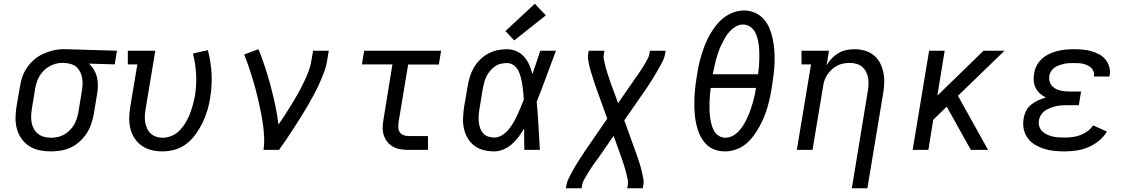

<svg xmlns="http://www.w3.org/2000/svg" viewBox="-20 -801 6040 1026"><path d="M252 8Q221 8 191.5 2Q162 -4 137.5 -19.5Q113 -35 96 -58.5Q79 -82 71 -110Q63 -138 63 -168.5Q63 -199 68 -230L87 -340Q91 -366 100 -392Q109 -418 125.5 -441.5Q142 -465 164 -483.5Q186 -502 211.5 -513.5Q237 -525 263.5 -531.5Q290 -538 317 -538Q321 -538 325 -538Q329 -538 333 -538L605 -530L593 -457L455 -461Q471 -447 482 -428.5Q493 -410 498 -389.5Q503 -369 503 -346Q503 -323 499 -300L481 -190Q476 -164 467 -137.5Q458 -111 442.5 -87.5Q427 -64 405.5 -44.5Q384 -25 358.5 -13Q333 -1 305.5 3.5Q278 8 252 8ZM253 -65Q271 -65 289 -69Q307 -73 323 -82Q339 -91 352.5 -104.5Q366 -118 375.5 -134Q385 -150 390.5 -167.5Q396 -185 399 -202L417 -312Q420 -330 421 -347.5Q422 -365 419.5 -381.5Q417 -398 410 -413.5Q403 -429 391 -440.5Q379 -452 363 -457.5Q347 -463 330 -464L321 -465Q318 -465 316 -465Q314 -465 312 -465Q294 -465 276.5 -460Q259 -455 243 -446Q227 -437 214 -424Q201 -411 191.5 -395Q182 -379 176.5 -362Q171 -345 168 -328L150 -218Q147 -199 146.5 -180Q146 -161 149.5 -143.5Q153 -126 162 -110.5Q171 -95 185 -84.5Q199 -74 216.5 -69.5Q234 -65 253 -65Z M848 8Q818 8 789.5 1Q761 -6 738 -22Q715 -38 699.5 -61.5Q684 -85 677 -112.5Q670 -140 670.5 -170Q671 -200 676 -230L714 -457H663V-530H810L758 -218Q755 -200 754 -182Q753 -164 756 -147Q759 -130 766 -114.5Q773 -99 785.5 -87.5Q798 -76 814.5 -70.5Q831 -65 849 -65Q874 -65 898.5 -75.5Q923 -86 941 -105Q959 -124 972.5 -146.5Q986 -169 995 -193Q1004 -217 1010.5 -241Q1017 -265 1022 -290Q1031 -347 1028 -403.5Q1025 -460 1011 -515L1091 -533Q1107 -471 1110.5 -407.5Q1114 -344 1103 -278Q1098 -244 1088 -211Q1078 -178 1063 -146.5Q1048 -115 1027 -85.5Q1006 -56 977.5 -33.5Q949 -11 915 -1.5Q881 8 848 8Z M1388 0Q1393 -34 1391.5 -67.5Q1390 -101 1385.5 -134Q1381 -167 1374.5 -199Q1368 -231 1361 -262.5Q1354 -294 1345.5 -325.5Q1337 -357 1327.5 -388Q1318 -419 1307.5 -449.5Q1297 -480 1285 -510L1361 -538Q1381 -490 1397 -440.5Q1413 -391 1426.5 -340.5Q1440 -290 1451 -238.5Q1462 -187 1468 -135Q1487 -162 1504.5 -189.5Q1522 -217 1539 -244.5Q1556 -272 1572 -300.5Q1588 -329 1602 -358Q1616 -387 1627.5 -416.5Q1639 -446 1644 -477L1653 -530H1737L1728 -477Q1723 -445 1711 -413.5Q1699 -382 1685 -351Q1671 -320 1654.5 -290Q1638 -260 1621 -230.5Q1604 -201 1585.5 -172Q1567 -143 1548.5 -114Q1530 -85 1510.5 -56.5Q1491 -28 1471 0Z M2163 0Q2141 0 2120 -3.5Q2099 -7 2081.5 -16.5Q2064 -26 2051 -41.5Q2038 -57 2031.5 -76.5Q2025 -96 2025 -117.5Q2025 -139 2029 -161L2077 -457H1914L1926 -530H2337L2325 -456H2161L2110 -149Q2108 -135 2108.5 -120.5Q2109 -106 2116 -95Q2123 -84 2136 -79Q2149 -74 2163 -74H2267V0Z M2621 8Q2592 8 2564 1Q2536 -6 2514.5 -22.5Q2493 -39 2479 -63Q2465 -87 2459 -114.5Q2453 -142 2454.5 -171.5Q2456 -201 2460 -230L2479 -340Q2483 -365 2490.5 -390Q2498 -415 2511.5 -438.5Q2525 -462 2544.5 -481.5Q2564 -501 2587.5 -514Q2611 -527 2637 -532.5Q2663 -538 2688 -538Q2715 -538 2739.5 -527.5Q2764 -517 2781 -497.5Q2798 -478 2808.5 -454Q2819 -430 2825 -405Q2836 -436 2846.5 -467.5Q2857 -499 2867 -530H2951Q2925 -462 2900 -393.5Q2875 -325 2848 -257Q2854 -193 2857.5 -128.5Q2861 -64 2865 0H2782Q2781 -29 2781 -57.5Q2781 -86 2781 -114Q2767 -91 2751 -69.5Q2735 -48 2715 -30.5Q2695 -13 2670.5 -2.5Q2646 8 2621 8ZM2621 -66Q2643 -66 2663 -78.5Q2683 -91 2697.5 -108.5Q2712 -126 2723.5 -146Q2735 -166 2744.5 -186.5Q2754 -207 2762.5 -227.5Q2771 -248 2779 -269Q2778 -289 2776 -309Q2774 -329 2771 -348.5Q2768 -368 2763 -387.5Q2758 -407 2749.5 -424Q2741 -441 2725 -452.5Q2709 -464 2688 -464Q2672 -464 2655 -460Q2638 -456 2624 -445.5Q2610 -435 2598.5 -421.5Q2587 -408 2579.5 -392.5Q2572 -377 2567.5 -360.5Q2563 -344 2560 -328L2542 -218Q2539 -201 2538 -183.5Q2537 -166 2538.5 -149.5Q2540 -133 2545.5 -117Q2551 -101 2561.5 -89Q2572 -77 2588 -71.5Q2604 -66 2621 -66ZM2728 -585 2681 -635 2838 -781 2897 -719Z M3004 205 3007 187Q3010 170 3018 154Q3026 138 3034 123Q3042 108 3051 92.5Q3060 77 3069.5 62Q3079 47 3088.5 32.5Q3098 18 3108 3L3225 -167L3164 -336Q3159 -350 3154.5 -364.5Q3150 -379 3145.5 -393Q3141 -407 3136.5 -421.5Q3132 -436 3129 -450.5Q3126 -465 3123 -480.5Q3120 -496 3123 -512L3126 -530H3210L3207 -512Q3204 -498 3206.5 -485Q3209 -472 3212 -459.5Q3215 -447 3218.5 -434.5Q3222 -422 3226 -410Q3230 -398 3234 -385.5Q3238 -373 3242 -361L3283 -250L3366 -370Q3367 -372 3368.5 -374Q3370 -376 3372 -378Q3372 -378 3372 -378Q3372 -378 3372 -378V-379Q3373 -381 3374.5 -382.5Q3376 -384 3378 -387Q3378 -387 3378 -387Q3378 -387 3378 -387Q3385 -397 3392 -407Q3399 -417 3405.5 -427Q3412 -437 3418.5 -447.5Q3425 -458 3431 -468.5Q3437 -479 3442.5 -489.5Q3448 -500 3450 -512L3453 -530H3537L3534 -512Q3531 -495 3523.5 -479Q3516 -463 3507.5 -448Q3499 -433 3490 -417.5Q3481 -402 3472 -387Q3463 -372 3453.5 -357.5Q3444 -343 3434 -328L3316 -158L3377 11Q3382 25 3387 39.5Q3392 54 3396.5 68Q3401 82 3405 96.5Q3409 111 3412 125.5Q3415 140 3418 155.5Q3421 171 3418 187L3415 205H3332L3335 187Q3337 173 3334.5 160Q3332 147 3329 134.5Q3326 122 3322.5 109.5Q3319 97 3315.5 85Q3312 73 3307.5 60.5Q3303 48 3299 36L3259 -75L3176 45Q3174 47 3172.5 49Q3171 51 3169 53Q3169 53 3169 53Q3169 53 3169 53V54Q3168 56 3166.5 57.5Q3165 59 3164 62Q3164 62 3163.5 62Q3163 62 3163 62Q3156 72 3149 82Q3142 92 3135.5 102Q3129 112 3122.5 122.5Q3116 133 3110 143.5Q3104 154 3098.5 164.5Q3093 175 3091 187L3088 205Z M3853 8Q3833 8 3813 3Q3793 -2 3776 -12.5Q3759 -23 3746.5 -38Q3734 -53 3724.5 -70.5Q3715 -88 3709 -107Q3703 -126 3699 -146Q3695 -166 3693 -186.5Q3691 -207 3690.5 -228Q3690 -249 3690.5 -270Q3691 -291 3693 -312Q3695 -333 3697.5 -354Q3700 -375 3704 -396Q3708 -424 3714 -452Q3720 -480 3728.5 -507.5Q3737 -535 3747.5 -562Q3758 -589 3772.5 -614.5Q3787 -640 3805.5 -664Q3824 -688 3848 -706.5Q3872 -725 3900 -735Q3928 -745 3956 -745Q3987 -745 4015 -732.5Q4043 -720 4062.5 -697.5Q4082 -675 4093 -647Q4104 -619 4110 -589.5Q4116 -560 4118 -528.5Q4120 -497 4119 -465Q4118 -433 4114 -401.5Q4110 -370 4105 -339Q4101 -311 4095 -283Q4089 -255 4081 -227.5Q4073 -200 4062 -173.5Q4051 -147 4036.5 -121Q4022 -95 4003.5 -71Q3985 -47 3961.5 -28.5Q3938 -10 3909.5 -1Q3881 8 3853 8ZM3789 -404H4031Q4034 -424 4035.5 -444Q4037 -464 4037.5 -483.5Q4038 -503 4037.5 -522.5Q4037 -542 4034.5 -561Q4032 -580 4027 -599Q4022 -618 4012.5 -633.5Q4003 -649 3986.5 -659.5Q3970 -670 3951 -670Q3930 -670 3911.5 -659Q3893 -648 3878.5 -632Q3864 -616 3853.5 -597.5Q3843 -579 3834 -560Q3825 -541 3818.5 -522Q3812 -503 3806.5 -483.5Q3801 -464 3797 -444Q3793 -424 3789 -404ZM3857 -65Q3877 -65 3896 -75.5Q3915 -86 3929.5 -102Q3944 -118 3955 -136.5Q3966 -155 3974.5 -174Q3983 -193 3990 -212.5Q3997 -232 4002.5 -251.5Q4008 -271 4012.5 -291Q4017 -311 4020 -331H3778Q3775 -311 3773.5 -291.5Q3772 -272 3771.5 -252Q3771 -232 3771.5 -212.5Q3772 -193 3774.5 -174Q3777 -155 3782 -136.5Q3787 -118 3795.5 -102Q3804 -86 3820.5 -75.5Q3837 -65 3857 -65Z M4532 205 4617 -312Q4620 -331 4621 -349Q4622 -367 4619 -384.5Q4616 -402 4608 -417.5Q4600 -433 4587 -444Q4574 -455 4556.5 -460Q4539 -465 4520 -465Q4503 -465 4486 -461.5Q4469 -458 4453.5 -450Q4438 -442 4424.5 -429.5Q4411 -417 4401 -402Q4391 -387 4385.5 -370.5Q4380 -354 4378 -337L4322 0H4238L4314 -457H4263V-530H4410L4397 -451Q4408 -471 4424 -488Q4440 -505 4460 -517Q4480 -529 4502 -533.5Q4524 -538 4545 -538Q4574 -538 4601 -530.5Q4628 -523 4649 -506Q4670 -489 4682.5 -465Q4695 -441 4700.5 -414Q4706 -387 4705 -358Q4704 -329 4699 -300L4615 205Z M4857 0 4945 -530H5028L4989 -290L5236 -530H5348L5099 -289L5260 0H5168L5043 -224L5039 -231L4967 -161L4941 0Z M5668 8Q5640 8 5612 5Q5584 2 5558.5 -6Q5533 -14 5510 -28Q5487 -42 5471.5 -63.5Q5456 -85 5450.5 -112Q5445 -139 5450 -167Q5453 -188 5463 -208Q5473 -228 5490.5 -242Q5508 -256 5528 -265Q5548 -274 5569 -280Q5552 -288 5537.5 -301Q5523 -314 5514.5 -331Q5506 -348 5504 -368Q5502 -388 5506 -408Q5509 -430 5520 -451Q5531 -472 5548.5 -487.5Q5566 -503 5587.5 -513Q5609 -523 5630.5 -528.5Q5652 -534 5674 -536Q5696 -538 5718 -538Q5742 -538 5765.5 -536Q5789 -534 5810.5 -528Q5832 -522 5852 -511.5Q5872 -501 5886 -484.5Q5900 -468 5907 -445.5Q5914 -423 5910 -400Q5909 -398 5908.5 -396Q5908 -394 5908 -392H5825Q5825 -393 5825.5 -394Q5826 -395 5826 -396Q5828 -408 5823.5 -419.5Q5819 -431 5810.5 -439Q5802 -447 5791 -452Q5780 -457 5768 -460Q5756 -463 5743.5 -463.5Q5731 -464 5718 -464Q5705 -464 5692 -463.5Q5679 -463 5666 -460Q5653 -457 5640 -452.5Q5627 -448 5615.5 -440Q5604 -432 5596.5 -420Q5589 -408 5587 -395Q5585 -382 5588 -368.5Q5591 -355 5599 -345Q5607 -335 5618 -328.5Q5629 -322 5641.5 -318.5Q5654 -315 5668 -313.5Q5682 -312 5695 -312H5757L5745 -239H5683Q5668 -239 5653 -238Q5638 -237 5623 -233.5Q5608 -230 5593 -224.5Q5578 -219 5565 -210Q5552 -201 5543 -187Q5534 -173 5532 -158Q5529 -142 5533.5 -126.5Q5538 -111 5549 -100Q5560 -89 5574 -82.5Q5588 -76 5603.5 -72Q5619 -68 5635.5 -67Q5652 -66 5668 -66Q5689 -66 5710 -68.5Q5731 -71 5751.5 -78.5Q5772 -86 5790.5 -99Q5809 -112 5821 -131L5895 -98Q5878 -69 5851 -47.5Q5824 -26 5793.5 -13.5Q5763 -1 5731 3.5Q5699 8 5668 8Z"/></svg>

Font: Iosevka Slab Extended
Style: Italic
Weight: 400
Width: 7
Italic angle: -9°
Monospace: yes
Designer: Belleve Invis
Foundry: Belleve Invis
Version: Version 11.1.0; ttfautohint (v1.8.3)